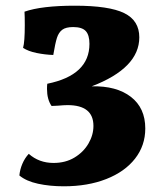

<svg xmlns="http://www.w3.org/2000/svg" viewBox="-20 -527 580 674"><path d="M490 -76Q490 -16 454 30Q418 76 353 101.5Q288 127 204 127Q155 127 113.5 118Q72 109 48 89Q50 68 58.5 48Q67 28 81 13Q117 45 168 45Q210 45 241.5 26Q273 7 290.5 -23Q308 -53 308 -85Q308 -158 217 -158Q205 -158 183 -156L161 -155Q145 -178 145 -215Q145 -227 146 -233Q294 -263 294 -373Q294 -404 281 -418Q268 -432 237 -432Q211 -432 198.5 -422.5Q186 -413 180 -394.5Q174 -376 167 -334Q138 -335 108.5 -341Q79 -347 61 -359Q67 -380 67 -439Q67 -471 66 -486Q126 -507 243 -507Q363 -507 416 -481Q469 -455 469 -396Q469 -288 302 -224Q389 -226 439.5 -187Q490 -148 490 -76Z"/></svg>

Font: Vollkorn SC Black
Style: Regular
Weight: 900
Designer: Friedrich Althausen
Foundry: Friedrich Althausen
Version: Version 4.015